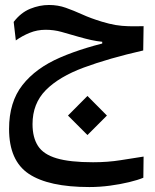

<svg xmlns="http://www.w3.org/2000/svg" viewBox="-20 -443 626 775"><path d="M340.8 312Q176.3 312 96.4 258.8Q16.6 205.6 16.6 77.6Q16.6 -30.8 70.6 -99.6Q124.5 -168.5 223.6 -211.2Q322.8 -253.9 457 -282.2L458.5 -250.5L392.6 -259.3V-274.4Q371.1 -276.4 347.9 -281.5Q324.7 -286.6 297.4 -294.4Q258.8 -305.7 228.3 -314.2Q197.8 -322.8 164.1 -322.8Q129.9 -322.8 99.9 -310.5Q69.8 -298.3 43.9 -279.8L35.2 -354.5Q64 -392.1 101.8 -407.5Q139.6 -422.9 177.7 -422.9Q213.9 -422.9 245.6 -411.6Q277.3 -400.4 311.8 -384.8Q346.2 -369.1 391.1 -355.5Q421.9 -346.2 446.8 -342Q471.7 -337.9 498 -337.2Q524.4 -336.4 559.6 -337.4L558.1 -239.3Q418.5 -207.5 318.4 -170.4Q218.3 -133.3 164.8 -79.1Q111.3 -24.9 111.3 58.1Q111.3 111.8 133.3 146Q155.3 180.2 208.7 196Q262.2 211.9 355.5 211.9Q415 211.9 466.8 203.6Q518.6 195.3 559.6 189L558.6 274.4Q536.6 283.7 501.2 292.2Q465.8 300.8 424.1 306.4Q382.3 312 340.8 312ZM333 102.1 254.4 23.4 333 -55.7 411.6 23.4Z"/></svg>

Font: Cascadia Mono
Style: Regular
Weight: 400
Monospace: yes
Designer: Aaron Bell
Foundry: Saja Typeworks
Version: Version 2404.023